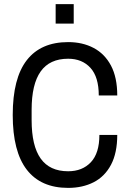

<svg xmlns="http://www.w3.org/2000/svg" viewBox="-20 -903 632 935"><path d="M312 12Q179 12 110.5 -76.5Q42 -165 42 -343Q42 -522 110.5 -610Q179 -698 312 -698Q382 -698 436 -669.5Q490 -641 520.5 -583.5Q551 -526 551 -438H461Q461 -528 420.5 -572.5Q380 -617 312 -617Q222 -617 178 -555Q134 -493 134 -368V-318Q134 -193 178 -131Q222 -69 312 -69Q381 -69 422.5 -113Q464 -157 464 -246H551Q551 -158 520.5 -100.5Q490 -43 436 -15.5Q382 12 312 12ZM251 -788V-883H339V-788Z"/></svg>

Font: Archivo Narrow
Style: Regular
Weight: 400
Designer: Hector Gatti
Foundry: Omnibus-Type
Version: Version 3.002